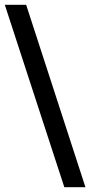

<svg xmlns="http://www.w3.org/2000/svg" viewBox="-28 -704 376 800"><path d="M328 76H240L-8 -684H81Z"/></svg>

Font: Bricolage Grotesque 96pt ExtraBold 96pt
Style: Regular
Weight: 400
Version: Version 1.001;gftools[0.9.33.dev8+g029e19f]